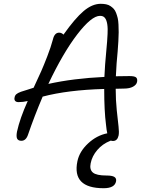

<svg xmlns="http://www.w3.org/2000/svg" viewBox="-20 -744 753 1004"><path d="M77.1 -210Q64.5 -210 59.1 -216.6Q53.7 -223.1 56.2 -233.9Q57.6 -244.1 64.9 -251Q72.3 -257.8 89.8 -264.2Q98.1 -266.6 120.6 -273.9Q143.1 -281.2 155.8 -285.2Q183.1 -343.8 195.6 -371.8Q208 -399.9 227.1 -449Q246.1 -498 256.8 -538.1Q265.1 -573.2 289.1 -573.2Q301.8 -573.2 312 -563Q372.6 -648.4 417.5 -686.3Q462.4 -724.1 506.8 -724.1Q522.5 -724.1 535.2 -721.4Q547.9 -718.8 557.6 -712.2Q567.4 -705.6 574.7 -697.8Q582 -689.9 587.2 -676.3Q592.3 -662.6 595.5 -649.4Q598.6 -636.2 599.6 -615.2Q600.6 -594.2 600.6 -575.2Q600.6 -556.2 598.9 -527.8Q597.2 -499.5 595.2 -474.4Q593.3 -449.2 589.8 -413.1Q587.9 -391.6 585.9 -345.2Q597.7 -345.2 621.6 -345.7Q645.5 -346.2 657.2 -346.2Q683.6 -346.2 691.7 -339.1Q699.7 -332 696.8 -315.9Q693.8 -300.8 675.8 -290.8Q657.7 -280.8 627.9 -280.8Q599.1 -280.8 585 -279.8Q585 -221.7 590.6 -167.2Q596.2 -112.8 599.9 -82.3Q603.5 -51.8 600.1 -35.2Q593.8 -6.8 570.8 -6.8Q564 -6.8 560.1 -8.8L557.1 -7.8Q516.1 8.3 488.8 40.3Q461.4 72.3 454.1 109.9Q447.3 142.6 465.6 158.2Q483.9 173.8 537.1 173.8Q566.9 173.8 578.4 181.4Q589.8 189 586.9 204.1Q580.1 240.2 522 240.2Q355.5 240.2 384.8 99.1Q395.5 47.9 440.7 5.9Q485.8 -36.1 541 -46.9Q537.1 -62.5 534.2 -92.8Q524.9 -164.1 524.9 -278.8Q334 -273.4 203.1 -238.8Q159.2 -135.3 127 -41Q116.2 -7.8 91.8 -7.8Q75.7 -7.8 69.8 -18.6Q64 -29.3 68.8 -55.2Q84 -125 125 -215.8Q100.6 -210 77.1 -210ZM502.9 -661.1Q458.5 -661.1 384 -564.2Q309.6 -467.3 232.9 -305.2Q362.8 -334 525.9 -341.8Q527.8 -386.7 529.8 -408.2Q543.9 -554.2 543 -592.3Q541.5 -648.9 517.6 -658.7Q511.2 -661.1 502.9 -661.1Z"/></svg>

Font: Shantell Sans Bouncy
Style: Italic
Weight: 300
Italic angle: -11.31°
Designer: Stephen Nixon, Anya Danilova, Shantell Martin
Foundry: Arrow Type
Version: Version 1.006;[9816181b4]